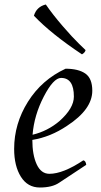

<svg xmlns="http://www.w3.org/2000/svg" viewBox="-20 -815 449 855"><path d="M391 -411Q391 -328 279 -255Q205 -205 124 -192Q124 -125 143.5 -83Q163 -41 200 -41Q261 -41 351 -101Q362 -99 364 -81L243 -1Q212 20 157.5 20Q103 20 73 -28Q43 -76 43 -152Q43 -264 104.5 -362Q166 -460 272 -509Q329 -509 360 -487.5Q391 -466 391 -411ZM252 -468Q218 -468 175 -385Q132 -302 125 -215Q192 -231 245 -276Q309 -333 309 -385Q309 -468 252 -468ZM345 -573Q207 -665 131 -745Q143 -785 184 -795Q215 -750 259 -699Q303 -648 332 -620L361 -592Q359 -581 345 -573Z"/></svg>

Font: Rosarivo
Style: Italic
Weight: 400
Version: Version 1.003